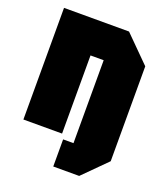

<svg xmlns="http://www.w3.org/2000/svg" viewBox="-133 -653 784 905"><g transform="rotate(20 259.0 -200.0)"><path d="M32 0V-560H358L486 -432V44L370 160H240V24H292V-392H226V0Z"/></g></svg>

Font: Tektur Condensed ExtraBold
Style: Regular
Weight: 800
Width: 3
Designer: Adam Jagosz
Foundry: Adam Jagosz
Version: Version 1.005;gftools[0.9.30]